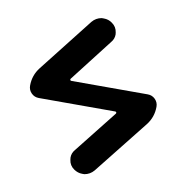

<svg xmlns="http://www.w3.org/2000/svg" viewBox="-72 -658 723 749"><g transform="rotate(10 289.5 -283.5)"><path d="M500 -327.1Q517.6 -327.1 529.8 -314.9Q542 -302.7 542 -285.2Q542 -244.1 516.6 -211.9L347.7 1Q333 18.6 310.5 22.5Q305.7 22.5 301.8 22.5Q284.2 22.5 268.6 11.7Q250 -1 247.1 -23.4Q246.1 -28.3 246.1 -32.2Q246.1 -49.8 257.8 -63.5L390.6 -231.4Q392.6 -234.4 391.1 -236.8Q389.6 -239.3 386.7 -239.3H84Q66.4 -239.3 54.2 -251.5Q42 -263.7 42 -281.2Q42 -322.3 67.4 -354.5L234.4 -567.4Q249 -585 271.5 -588.9Q276.4 -588.9 280.3 -588.9Q298.8 -588.9 313.5 -578.1Q332 -565.4 335 -543Q335.9 -539.1 335.9 -535.2Q335.9 -517.6 324.2 -503.9L193.4 -335Q191.4 -332 192.9 -329.6Q194.3 -327.1 197.3 -327.1Z"/></g></svg>

Font: Gen Jyuu GothicX Medium
Style: Regular
Weight: 500
Designer: Ryoko NISHIZUKA (kana &amp; ideographs); Paul D. Hunt (Latin, Greek &amp; Cyrillic); Wenlong ZHANG (bopomofo); Sandoll C
Version: Version 1.058.20140828